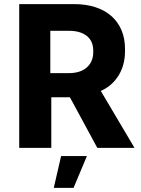

<svg xmlns="http://www.w3.org/2000/svg" viewBox="-20 -720 688 935"><path d="M73.6 0H229.8V-246.4H320.4L453.8 0H635L470.8 -277.2Q525.2 -300.8 557 -351.8Q588.8 -402.8 588.8 -471.2V-481.2Q588.8 -532.2 571.9 -572.5Q555 -612.8 523 -641.3Q491 -669.8 444.9 -684.9Q398.8 -700 341 -700H73.6ZM225 -363.8V-570H315.2Q371.8 -570 402.9 -544.8Q434 -519.6 434 -474.4V-465.6Q434 -419.6 402.8 -391.7Q371.6 -363.8 314 -363.8ZM241.8 195H338.2L403.2 40H277.6Z"/></svg>

Font: Fixel Variable
Style: Regular
Weight: 100
Width: 3
Designer: AlfaBravo + MacPaw
Foundry: Kyrylo Tkachov, Marchela Mozhyna, Serhii Makarenko, Maria Weinstein, Zakhar Kryvoshyya
Version: Version 1.211